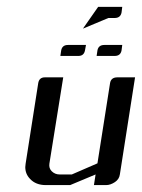

<svg xmlns="http://www.w3.org/2000/svg" viewBox="-20 -536 411 556"><path d="M53.2 -52.2Q53.2 -55.2 54.2 -62L90.8 -295.9Q93.8 -312 109.9 -312H163.1L123 -62Q121.1 -48.8 129.9 -40Q139.2 -30.8 152.8 -30.8H188L262.2 -63L298.8 -295.9Q301.8 -312 319.8 -312H371.1L327.1 -30.8Q325.2 -17.1 313 -8.8Q299.8 0 287.1 0H252L256.8 -30.8L183.1 0H112.8Q83.5 0 66.9 -18.1Q53.2 -32.2 53.2 -52.2ZM154.8 -374 157.2 -390.1Q160.2 -405.8 176.8 -405.8H229L226.1 -390.1Q223.1 -374 207 -374ZM259.8 -374 262.2 -390.1Q265.1 -405.8 282.2 -405.8H334L332 -390.1Q329.1 -374 312 -374ZM220.2 -453.1 264.2 -516.1H334L332 -500Q329.1 -483.9 312 -483.9H293.9Z"/></svg>

Font: Hhenum
Style: Italic
Weight: 400
Designer: T. Christopher White
Version: Version 1.0